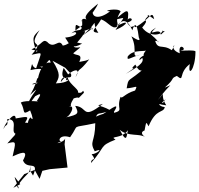

<svg xmlns="http://www.w3.org/2000/svg" viewBox="-78 -769 1092 1052"><path d="M-5 260 55 185 112 162 139 211 154 167 194 158 292 149 276 22 279 -11C275 13 196 27 268 2C236 20 239 -39 306 -17C362 -95 302 -63 444 -94C443 15 410 2 441 60C496 38 450 76 424 76C456 117 420 92 421 124C502 33 463 32 555 -4C516 -28 593 -2 628 -63C612 -49 626 38 578 -58C623 -18 690 -40 718 -17C690 -37 699 -49 714 -54C724 -106 722 -102 736 -77C778 -178 816 -146 825 -182C778 -188 808 -214 771 -187C814 -196 851 -258 815 -205C776 -225 757 -200 833 -192C792 -256 839 -278 787 -221C860 -320 877 -308 825 -289C887 -344 852 -336 891 -353C936 -317 896 -367 962 -418C949 -343 992 -387 993 -484C1003 -502 871 -484 925 -495C942 -506 897 -537 907 -477C835 -504 903 -549 863 -494C810 -532 783 -487 769 -559C738 -528 794 -558 789 -537C767 -581 712 -578 777 -618C714 -557 804 -626 803 -579C845 -618 818 -587 813 -603C815 -580 745 -559 701 -618C749 -673 694 -643 733 -680C724 -698 753 -672 767 -664C753 -718 749 -667 664 -620C644 -640 650 -598 618 -645C678 -662 615 -689 619 -644C635 -734 617 -717 554 -662C617 -673 605 -686 555 -605C624 -632 645 -676 534 -611C602 -643 534 -631 583 -706C571 -729 472 -708 525 -707C468 -662 416 -667 432 -725C362 -632 429 -669 335 -602C337 -668 338 -605 431 -609C377 -660 444 -705 459 -749C416 -714 373 -677 399 -660C361 -683 368 -629 372 -662C377 -573 352 -624 313 -586C347 -607 360 -571 279 -563C304 -523 314 -497 372 -530C290 -550 306 -525 266 -519C244 -565 220 -494 180 -540C154 -557 157 -527 94 -498C176 -476 130 -508 123 -483C92 -567 105 -571 139 -604C63 -491 179 -561 95 -469C161 -481 152 -495 120 -395C89 -402 105 -447 89 -385C159 -403 185 -373 138 -408C171 -384 193 -473 199 -425C177 -433 136 -405 126 -313C86 -299 83 -312 164 -324C102 -356 148 -350 87 -249C168 -323 74 -234 73 -185C130 -267 119 -235 94 -235C102 -226 175 -291 124 -216C155 -208 66 -224 36 -207C63 -161 39 -135 87 -164C102 -128 107 -101 89 -126C60 -95 82 -48 94 -70C138 -98 111 -92 59 -97C84 -136 73 -131 8 -120C6 -170 -61 -78 -58 -63C-46 -96 -33 -68 -38 -117C27 -115 -23 -50 7 -36C-21 6 32 -64 -38 17C16 1 8 10 -9 88C25 73 86 43 48 110C70 166 140 105 103 193C69 131 92 211 88 139C87 192 62 179 16 254C48 300 -24 160 14 215L33 240ZM311 -364C322 -322 261 -372 255 -319C310 -391 374 -407 336 -346C362 -411 346 -361 411 -444C386 -431 341 -431 355 -426C379 -478 341 -461 323 -477C392 -534 351 -496 326 -513C395 -596 403 -607 368 -594C438 -617 461 -636 372 -573C482 -665 412 -663 461 -589C408 -594 449 -613 476 -663C515 -649 533 -610 561 -621C586 -662 617 -672 647 -603C656 -633 671 -660 682 -567C680 -564 708 -527 642 -570C683 -488 629 -444 696 -471C633 -454 616 -432 622 -460C657 -505 724 -479 727 -498C672 -440 759 -462 772 -477C682 -478 669 -417 701 -452C716 -427 673 -399 611 -364C700 -423 615 -370 663 -415C668 -414 686 -349 725 -406C618 -309 628 -352 616 -285C666 -288 679 -308 662 -273C604 -256 591 -224 583 -239C556 -169 606 -166 541 -149C602 -237 493 -141 467 -134C538 -114 551 -109 546 -175C506 -139 506 -157 448 -130C461 -158 465 -137 526 -165C463 -200 437 -185 486 -200C368 -109 406 -183 334 -189C355 -147 354 -142 284 -126C312 -135 348 -218 274 -173C346 -209 284 -165 326 -230C375 -246 331 -211 382 -261C374 -288 380 -252 349 -262C358 -283 286 -312 291 -363C309 -334 242 -323 271 -397C316 -332 286 -378 284 -329C306 -341 301 -315 228 -312C246 -345 258 -360 210 -436L279 -398Z"/></svg>

Font: Hussar Lance
Style: Italic
Weight: 700
Foundry: Cannot Into Space Fonts, PlusOne Fonts
Version: Version 2.27